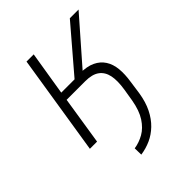

<svg xmlns="http://www.w3.org/2000/svg" viewBox="-196 -596 887 887"><g transform="rotate(-45 247.5 -152.5)"><path d="M204 187 203 145Q236 140 266 123Q296 106 318.5 71.5Q341 37 351 -20L361 -81Q369 -132 362 -166Q355 -200 330.5 -218Q306 -236 261 -236H139L102 0H55L133 -492H180L145 -277H232L416 -492H473L270 -260L269 -279Q315 -279 344.5 -265Q374 -251 390.5 -225.5Q407 -200 410.5 -164.5Q414 -129 407 -85L398 -21Q390 30 371.5 67Q353 104 327 129Q301 154 270 168Q239 182 204 187Z"/></g></svg>

Font: Nunito Sans 7pt Condensed ExtraLight
Style: Italic
Weight: 250
Width: 3
Italic angle: -9°
Designer: Vernon Adams
Foundry: Vernon Adams
Version: Version 3.101;gftools[0.9.27]